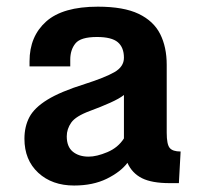

<svg xmlns="http://www.w3.org/2000/svg" viewBox="-20 -556 613 587"><path d="M206.5 11.2Q139.2 11.2 96.9 -27.8Q54.7 -66.9 54.7 -131.8Q54.7 -168.9 69.8 -197.8Q85 -226.6 125 -251.2Q165 -275.9 239.7 -299.3Q300.8 -318.8 329.8 -335.4Q358.9 -352.1 358.9 -379.4Q358.9 -411.1 340.1 -427Q321.3 -442.9 276.4 -442.9Q226.6 -442.9 210.7 -423.3Q194.8 -403.8 194.8 -373.5V-353H70.3V-368.7Q70.3 -444.8 121.1 -490.2Q171.9 -535.6 279.3 -535.6Q357.9 -535.6 403.8 -513.7Q449.7 -491.7 469.7 -451.9Q489.7 -412.1 489.7 -357.9V-150.4Q489.7 -114.7 498.8 -103.8Q507.8 -92.8 532.2 -92.8L526.9 3.9H499Q444.3 3.9 414.1 -11.2Q383.8 -26.4 369.6 -58.1Q348.6 -30.3 306.4 -9.5Q264.2 11.2 206.5 11.2ZM251 -77.1Q275.4 -77.1 308.1 -90.8Q340.8 -104.5 358.9 -132.8V-265.6Q345.7 -254.9 316.9 -241.9Q288.1 -229 254.9 -216.8Q211.4 -200.7 197.8 -181.2Q184.1 -161.6 184.1 -139.2Q184.1 -107.4 202.6 -92.3Q221.2 -77.1 251 -77.1Z"/></svg>

Font: Monda
Style: Bold
Weight: 700
Designer: Vernon Adams
Foundry: Vernon Adams
Version: Version 2.100; ttfautohint (v1.8.3)